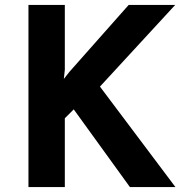

<svg xmlns="http://www.w3.org/2000/svg" viewBox="-20 -756 744 776"><path d="M242 -474 238 -437 260 -465 500 -736H688L384 -406L689 0H505L278 -314L242 -278V0H95V-736H242Z"/></svg>

Font: Reem Kufi
Style: Bold
Weight: 700
Designer: Khaled Hosny
Version: Version 1.001